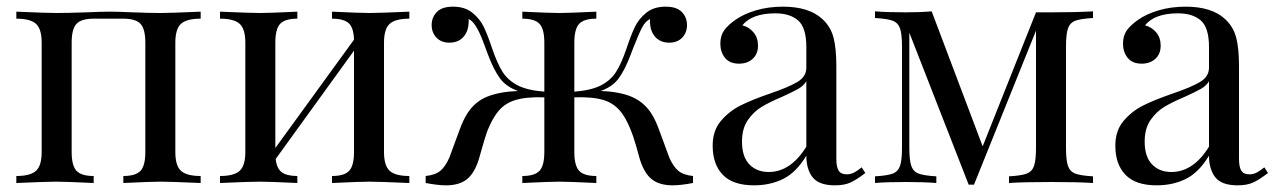

<svg xmlns="http://www.w3.org/2000/svg" viewBox="-20 -549 3825 576"><path d="M582 -493Q540 -493 523 -477.5Q506 -462 506 -421V-93Q506 -52 523 -36.5Q540 -21 582 -21V0Q490 -4 462 -4Q434 -4 350 0V-21Q387 -21 401.5 -36.5Q416 -52 416 -93V-421Q416 -462 401.5 -477.5Q387 -493 350 -493H261Q224 -493 209.5 -477.5Q195 -462 195 -421V-93Q195 -52 209.5 -36.5Q224 -21 261 -21V0Q177 -4 149 -4Q121 -4 29 0V-21Q71 -21 88 -36.5Q105 -52 105 -93V-421Q105 -462 88 -477.5Q71 -493 29 -493V-514Q121 -510 149 -510Q183 -510 239 -512Q287 -514 311 -514Q334 -514 378 -512Q428 -510 462 -510Q490 -510 582 -514Z M1132 -421V-93Q1132 -52 1149 -36.5Q1166 -21 1208 -21V0Q1116 -4 1088 -4Q1060 -4 976 0V-21Q1013 -21 1027.5 -36.5Q1042 -52 1042 -93V-397L807 -72Q810 -44 825 -32.5Q840 -21 872 -21V0Q788 -4 760 -4Q732 -4 640 0V-21Q682 -21 699 -36.5Q716 -52 716 -93V-421Q716 -462 699 -477.5Q682 -493 640 -493V-514Q732 -510 760 -510Q788 -510 872 -514V-493Q835 -493 820.5 -477.5Q806 -462 806 -421V-105L1042 -430Q1041 -466 1026 -479.5Q1011 -493 976 -493V-514Q1060 -510 1088 -510Q1116 -510 1208 -514V-493Q1166 -493 1149 -477.5Q1132 -462 1132 -421Z M2059 -21V0Q2022 7 1998 7Q1958 7 1935 -11.5Q1912 -30 1899 -73Q1897 -80 1889 -109Q1881 -138 1870 -164.5Q1859 -191 1846 -209Q1825 -238 1792 -248.5Q1759 -259 1703 -257V-93Q1703 -52 1717.5 -36.5Q1732 -21 1769 -21V0Q1685 -4 1658 -4Q1631 -4 1547 0V-21Q1584 -21 1598.5 -36.5Q1613 -52 1613 -93V-257Q1559 -259 1525 -248.5Q1491 -238 1470 -209Q1446 -175 1432.5 -127Q1419 -79 1417 -73Q1404 -30 1381 -11.5Q1358 7 1318 7Q1294 7 1257 0V-21Q1286 -24 1301 -36.5Q1316 -49 1328 -76L1346 -125Q1349 -132 1359 -160Q1369 -188 1381 -207Q1404 -244 1441.5 -259Q1479 -274 1534 -276Q1498 -289 1479.5 -314.5Q1461 -340 1444 -385Q1441 -394 1429.5 -424Q1418 -454 1407.5 -470.5Q1397 -487 1386 -492V-485Q1386 -456 1370.5 -438.5Q1355 -421 1328 -421Q1304 -421 1289.5 -436Q1275 -451 1275 -474Q1275 -497 1290.5 -513Q1306 -529 1339 -529Q1375 -529 1397.5 -510.5Q1420 -492 1431.5 -468Q1443 -444 1457 -402Q1472 -358 1488 -333Q1504 -308 1533 -293Q1562 -278 1613 -274V-421Q1613 -462 1598.5 -477.5Q1584 -493 1547 -493V-514Q1631 -510 1658 -510Q1685 -510 1769 -514V-493Q1732 -493 1717.5 -477.5Q1703 -462 1703 -421V-274Q1754 -278 1783 -293Q1812 -308 1828 -333Q1844 -358 1859 -402Q1873 -444 1884.5 -468Q1896 -492 1918.5 -510.5Q1941 -529 1977 -529Q2010 -529 2025.5 -513Q2041 -497 2041 -474Q2041 -451 2026.5 -436Q2012 -421 1988 -421Q1961 -421 1945.5 -438.5Q1930 -456 1930 -485V-492Q1916 -485 1906.5 -467Q1897 -449 1880 -406L1872 -385Q1855 -340 1836.5 -314.5Q1818 -289 1782 -276Q1840 -274 1876.5 -258Q1913 -242 1935 -207Q1947 -188 1957 -160Q1967 -132 1970 -125L1988 -76Q2000 -49 2015 -36.5Q2030 -24 2059 -21Z M2118 -112Q2118 -157 2142.5 -186Q2167 -215 2200.5 -232Q2234 -249 2289 -268Q2345 -287 2372 -303Q2399 -319 2399 -346V-408Q2399 -466 2374.5 -487.5Q2350 -509 2306 -509Q2236 -509 2207 -473Q2227 -468 2240.5 -452Q2254 -436 2254 -412Q2254 -387 2238 -372.5Q2222 -358 2197 -358Q2169 -358 2155 -375.5Q2141 -393 2141 -418Q2141 -442 2152.5 -458Q2164 -474 2187 -490Q2211 -507 2248 -518Q2285 -529 2329 -529Q2407 -529 2447 -492Q2472 -469 2480.5 -436.5Q2489 -404 2489 -351V-73Q2489 -48 2496 -37Q2503 -26 2520 -26Q2532 -26 2542.5 -31.5Q2553 -37 2565 -47L2576 -30Q2550 -10 2531.5 -1.5Q2513 7 2485 7Q2437 7 2418 -17Q2399 -41 2399 -82Q2369 -32 2330 -12.5Q2291 7 2242 7Q2179 7 2148.5 -24.5Q2118 -56 2118 -112ZM2399 -109V-305Q2390 -291 2374 -282Q2358 -273 2325 -258Q2287 -242 2263.5 -227.5Q2240 -213 2223 -188Q2206 -163 2206 -124Q2206 -79 2228 -56Q2250 -33 2286 -33Q2352 -33 2399 -109Z M3178 -409V-106Q3178 -68 3184 -51Q3190 -34 3206.5 -28Q3223 -22 3259 -20V0Q3213 -3 3135 -3Q3049 -3 3007 0V-20Q3043 -22 3059.5 -28Q3076 -34 3082 -51Q3088 -68 3088 -106V-457L2902 5H2886L2708 -451V-106Q2708 -68 2714 -51Q2720 -34 2736.5 -28Q2753 -22 2789 -20V0Q2753 -3 2698 -3Q2638 -3 2605 0V-20Q2641 -22 2657.5 -28Q2674 -34 2680 -51Q2686 -68 2686 -106V-409Q2686 -447 2680 -464Q2674 -481 2657.5 -487Q2641 -493 2605 -495V-515Q2638 -512 2698 -512Q2742 -512 2775 -515L2928 -110L3088 -512H3135Q3211 -512 3259 -515V-495Q3223 -493 3206.5 -487Q3190 -481 3184 -464Q3178 -447 3178 -409Z M3326 -112Q3326 -157 3350.5 -186Q3375 -215 3408.5 -232Q3442 -249 3497 -268Q3553 -287 3580 -303Q3607 -319 3607 -346V-408Q3607 -466 3582.5 -487.5Q3558 -509 3514 -509Q3444 -509 3415 -473Q3435 -468 3448.5 -452Q3462 -436 3462 -412Q3462 -387 3446 -372.5Q3430 -358 3405 -358Q3377 -358 3363 -375.5Q3349 -393 3349 -418Q3349 -442 3360.5 -458Q3372 -474 3395 -490Q3419 -507 3456 -518Q3493 -529 3537 -529Q3615 -529 3655 -492Q3680 -469 3688.5 -436.5Q3697 -404 3697 -351V-73Q3697 -48 3704 -37Q3711 -26 3728 -26Q3740 -26 3750.5 -31.5Q3761 -37 3773 -47L3784 -30Q3758 -10 3739.5 -1.5Q3721 7 3693 7Q3645 7 3626 -17Q3607 -41 3607 -82Q3577 -32 3538 -12.5Q3499 7 3450 7Q3387 7 3356.5 -24.5Q3326 -56 3326 -112ZM3607 -109V-305Q3598 -291 3582 -282Q3566 -273 3533 -258Q3495 -242 3471.5 -227.5Q3448 -213 3431 -188Q3414 -163 3414 -124Q3414 -79 3436 -56Q3458 -33 3494 -33Q3560 -33 3607 -109Z"/></svg>

Font: Myanmar April Display
Style: Regular
Weight: 400
Designer: Khon Soe Zaw Thu
Foundry: Myanmar OS
Version: Version 2.50 April 12, 2019